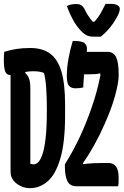

<svg xmlns="http://www.w3.org/2000/svg" viewBox="-20 -970 644 1000"><path d="M505 -779H468Q447 -779 432.5 -785.5Q418 -792 400 -811Q377 -836 360 -867Q343 -898 328 -938Q337 -944 350 -946.5Q363 -949 376 -949Q394 -949 403 -943Q412 -937 419 -925Q438 -885 463 -857H472Q494 -882 507 -906Q520 -930 530 -950H553Q581 -950 592.5 -942.5Q604 -935 604 -924Q604 -917 600.5 -905.5Q597 -894 587 -877Q573 -851 552.5 -826Q532 -801 505 -779ZM595 0H378Q344 0 331 -27Q318 -54 318 -100V-114Q362 -185 396 -257.5Q430 -330 459 -415Q472 -452 483 -492.5Q494 -533 503 -578L502 -588Q490 -585 476.5 -584Q463 -583 446 -583H418Q417 -567 415.5 -550.5Q414 -534 414 -515Q397 -510 373 -510Q351 -510 339.5 -523Q328 -536 328 -575Q328 -616 336.5 -663.5Q345 -711 359 -757Q406 -757 419.5 -746Q433 -735 433 -716Q433 -708 432 -700H539Q571 -700 584.5 -673Q598 -646 598 -583V-576Q598 -540 579.5 -472Q561 -404 524 -322Q500 -267 470.5 -214Q441 -161 412 -120V-115Q445 -119 468 -120Q491 -121 511 -121H545Q571 -121 584.5 -102.5Q598 -84 598 -42Q598 -29 597.5 -17Q597 -5 595 0ZM138 -720Q200 -720 240 -691.5Q280 -663 299.5 -598.5Q319 -534 319 -425V-371Q319 -227 294 -143.5Q269 -60 227.5 -25Q186 10 137 10Q110 10 87.5 -1Q65 -12 51 -29Q43 -40 39 -50Q35 -60 35 -82V-579Q14 -579 7 -598Q0 -617 0 -657Q0 -670 0.5 -680Q1 -690 2 -700Q33 -710 65.5 -715Q98 -720 138 -720ZM138 -117Q142 -116 146 -115Q150 -114 156 -114Q167 -114 178.5 -124.5Q190 -135 200.5 -164.5Q211 -194 217.5 -249.5Q224 -305 224 -396V-405Q224 -465 220.5 -513Q217 -561 209 -590Q188 -599 152 -599Q141 -599 131 -598Q121 -597 112 -595L111 -590Q126 -577 132 -559Q138 -541 138 -511Z"/></svg>

Font: Recursive Mn Csl St SmB
Style: Regular
Weight: 600
Monospace: yes
Version: Version 1.079;hotconv 1.0.112;makeotfexe 2.5.65598; ttfautoh